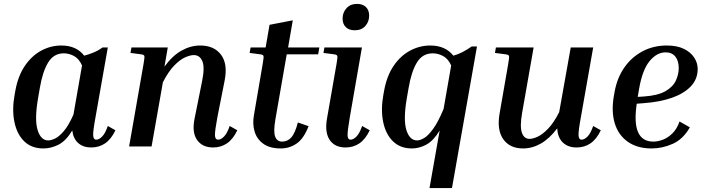

<svg xmlns="http://www.w3.org/2000/svg" viewBox="-20 -750 3609 983"><path d="M447 5Q406 5 380.5 -17.5Q355 -40 350 -82Q318 -29 280 -9.5Q242 10 202 10Q141 10 103.5 -27Q66 -64 53.5 -127Q41 -190 55 -266L59 -288Q73 -363 108 -414Q143 -465 191.5 -491Q240 -517 294 -517Q371 -517 411 -465Q434 -471 458.5 -481Q483 -491 505 -507H532L469 -150Q456 -80 457 -57.5Q458 -35 473 -35Q487 -35 503 -51Q519 -67 532 -105L571 -83Q549 -37 518 -16Q487 5 447 5ZM175 -248Q156 -138 172.5 -84.5Q189 -31 227 -31Q241 -31 261.5 -40.5Q282 -50 306.5 -78.5Q331 -107 356 -163L400 -415Q384 -450 358.5 -463.5Q333 -477 307 -477Q255 -477 226.5 -430Q198 -383 184 -300Z M1195 -83Q1173 -37 1142 -16Q1111 5 1071 5Q1016 5 989 -33.5Q962 -72 976 -142L1015 -336Q1029 -405 1016 -436.5Q1003 -468 972 -468Q954 -468 928 -456.5Q902 -445 872.5 -415Q843 -385 814 -329L756 0H641L715 -423Q721 -457 719 -463.5Q717 -470 702 -472L648 -479L653 -507H839L822 -409Q863 -465 909.5 -491Q956 -517 1005 -517Q1076 -517 1111.5 -470Q1147 -423 1130 -337L1093 -150Q1080 -81 1080.5 -58Q1081 -35 1097 -35Q1111 -35 1127 -51Q1143 -67 1156 -105Z M1560 -104Q1535 -40 1498.5 -15Q1462 10 1418 10Q1361 10 1328 -14Q1295 -38 1283.5 -76.5Q1272 -115 1280 -160L1325 -423Q1331 -457 1329 -463.5Q1327 -470 1312 -472L1258 -479L1263 -507H1340L1360 -623L1479 -646L1455 -507H1615L1609 -472H1448L1390 -139Q1379 -75 1389 -50Q1399 -25 1424 -25Q1453 -25 1472 -47Q1491 -69 1505 -123Z M1796 -595Q1767 -595 1750.5 -611Q1734 -627 1734 -655Q1734 -686 1754 -708Q1774 -730 1808 -730Q1837 -730 1853.5 -714Q1870 -698 1870 -670Q1870 -639 1850.5 -617Q1831 -595 1796 -595ZM1636 -479 1641 -507H1833L1771 -150Q1759 -80 1759.5 -57.5Q1760 -35 1775 -35Q1789 -35 1805 -51Q1821 -67 1834 -105L1873 -83Q1851 -37 1820 -16Q1789 5 1749 5Q1694 5 1668 -33.5Q1642 -72 1654 -142L1703 -423Q1709 -457 1707 -463.5Q1705 -470 1690 -472Z M2422 -512 2294 213H2179L2231 -82Q2200 -30 2163.5 -10Q2127 10 2089 10Q2029 10 1991.5 -27Q1954 -64 1941.5 -127Q1929 -190 1943 -266L1947 -288Q1961 -363 1996 -414Q2031 -465 2080 -491Q2129 -517 2183 -517Q2260 -517 2301 -465Q2324 -471 2348 -483.5Q2372 -496 2395 -512ZM2063 -248Q2044 -138 2060.5 -84.5Q2077 -31 2116 -31Q2130 -31 2151 -43Q2172 -55 2197.5 -90Q2223 -125 2251 -192L2290 -415Q2274 -450 2248 -463.5Q2222 -477 2196 -477Q2143 -477 2114.5 -430Q2086 -383 2072 -300Z M2932 5Q2888 5 2861.5 -20.5Q2835 -46 2833 -93Q2793 -40 2749 -15Q2705 10 2658 10Q2590 10 2556.5 -37.5Q2523 -85 2538 -170L2582 -423Q2588 -457 2586 -463.5Q2584 -470 2568 -472L2514 -479L2519 -507H2712L2653 -171Q2641 -102 2652 -70.5Q2663 -39 2691 -39Q2709 -39 2733.5 -50.5Q2758 -62 2786.5 -91.5Q2815 -121 2843 -176L2902 -507H3017L2954 -150Q2941 -80 2942 -57.5Q2943 -35 2958 -35Q2972 -35 2988 -51Q3004 -67 3017 -105L3056 -83Q3034 -37 3003 -16Q2972 5 2932 5Z M3512 -98Q3477 -37 3424 -13.5Q3371 10 3316 10Q3243 10 3194.5 -24Q3146 -58 3127.5 -118.5Q3109 -179 3123 -260L3127 -282Q3140 -352 3176.5 -404.5Q3213 -457 3269 -487Q3325 -517 3394 -517Q3446 -517 3481 -500Q3516 -483 3534 -455.5Q3552 -428 3552 -397Q3552 -345 3517 -308Q3482 -271 3420.5 -249.5Q3359 -228 3278 -222L3240 -219Q3211 -25 3325 -25Q3347 -25 3373 -34.5Q3399 -44 3422.5 -67Q3446 -90 3459 -128ZM3252 -295 3245 -254 3277 -256Q3349 -261 3387.5 -283.5Q3426 -306 3440.5 -338Q3455 -370 3455 -401Q3455 -439 3437.5 -460.5Q3420 -482 3388 -482Q3343 -482 3306 -437.5Q3269 -393 3252 -295Z"/></svg>

Font: Inria Serif
Style: Bold Italic
Weight: 700
Italic angle: -10°
Designer: Black Foundry Team
Foundry: Black Foundry
Version: Version 1.000; ttfautohint (v1.8.3)